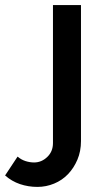

<svg xmlns="http://www.w3.org/2000/svg" viewBox="-142 -543 404 754"><path d="M5 191Q-31 191 -63.5 180Q-96 169 -122 146L-73 72Q-59 84 -42 89.5Q-25 95 -8 95Q21 95 43.5 73.5Q66 52 66 19V-523H176V11Q176 51 162 84Q148 117 125 141Q102 165 70.5 178Q39 191 5 191Z"/></svg>

Font: Oxford Sans SemiBold
Style: Regular
Weight: 600
Designer: Matt McInerney, Pablo Impallari, Rodrigo Fuenzalida
Foundry: Matt McInerney, Pablo Impallari, Rodrigo Fuenzalida
Version: Version 3.000g; ttfautohint (v1.5) -l 8 -r 28 -G 28 -x 14 -D